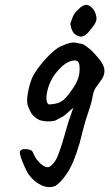

<svg xmlns="http://www.w3.org/2000/svg" viewBox="-20 -570 451 792"><path d="M208 197Q180 208 149.5 193.5Q119 179 97 148Q93 142 86 127.5Q79 113 72.5 96.5Q66 80 63 68Q60 56 63 54Q67 46 78.5 45Q90 44 101.5 47.5Q113 51 115 57Q118 64 122.5 73Q127 82 132.5 89Q138 96 142 100Q156 114 167.5 118Q179 122 186 117Q203 104 212.5 85.5Q222 67 236 23Q247 -14 256 -46Q265 -78 274 -101Q277 -113 281.5 -121.5Q286 -130 290 -134H296Q274 -120 258.5 -104.5Q243 -89 217 -78Q211 -71 187.5 -69.5Q164 -68 142 -75Q128 -83 120 -90Q112 -97 107 -106.5Q102 -116 96 -131Q89 -146 94 -180Q99 -214 112 -248Q124 -273 147 -302Q170 -331 196 -354.5Q222 -378 243 -384Q251 -388 267.5 -392.5Q284 -397 302 -392Q319 -390 328 -384.5Q337 -379 357 -362Q370 -349 385.5 -331Q401 -313 406 -299Q413 -284 410 -268Q407 -252 397 -239Q388 -226 378 -213Q368 -200 363 -177Q358 -147 345 -109.5Q332 -72 324 -40L308 22Q283 107 255.5 146.5Q228 186 208 197ZM182 -139Q202 -140 217.5 -144.5Q233 -149 247.5 -163Q262 -177 279 -203Q296 -227 303 -249Q310 -271 308 -296Q307 -312 300.5 -317Q294 -322 281 -320Q262 -317 244 -303Q226 -289 206 -263Q191 -243 181 -215Q171 -185 171.5 -164Q172 -143 182 -139ZM288 -430Q279 -438 274 -454Q269 -470 271 -475Q273 -482 280 -500Q287 -518 302 -530Q306 -533 310.5 -538Q315 -543 319 -544Q333 -554 346.5 -547.5Q360 -541 371 -522Q381 -499 377 -484.5Q373 -470 351 -445Q334 -422 319 -419.5Q304 -417 288 -430Z"/></svg>

Font: Caveat SemiBold
Style: Regular
Weight: 600
Designer: Pablo Impallari
Foundry: Pablo Impallari
Version: Version 2.000